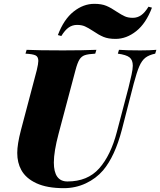

<svg xmlns="http://www.w3.org/2000/svg" viewBox="-20 -968 836 1002"><path d="M673 -625Q673 -655 656 -668.5Q639 -682 595 -688L601 -708Q640 -705 712 -705Q765 -705 796 -708L790 -688Q757 -681 738.5 -666.5Q720 -652 707 -622Q694 -592 678 -532L616 -291Q580 -153 518 -79Q481 -36 427.5 -11Q374 14 313 14Q226 14 170.5 -11.5Q115 -37 91 -81Q70 -119 70 -170Q70 -215 89 -288L172 -602Q180 -636 180 -650Q180 -672 165.5 -679Q151 -686 113 -688L119 -708Q177 -705 308 -705Q412 -705 483 -708L477 -688Q440 -686 422.5 -680Q405 -674 394.5 -657Q384 -640 374 -602L286 -271Q261 -177 261 -120Q261 -21 332 -21Q437 -21 497.5 -89Q558 -157 590 -280L651 -512Q660 -548 666.5 -578Q673 -608 673 -625ZM589 -907Q615 -890 632 -882.5Q649 -875 673 -875Q697 -875 716.5 -888.5Q736 -902 755 -933L773 -928Q742 -846 691 -805.5Q640 -765 583 -765Q545 -765 520 -775.5Q495 -786 466 -806Q440 -823 423 -830.5Q406 -838 382 -838Q358 -838 338.5 -824.5Q319 -811 300 -780L282 -785Q313 -867 364 -907.5Q415 -948 472 -948Q510 -948 535 -937.5Q560 -927 589 -907Z"/></svg>

Font: Playfair Display SC Black
Style: Italic
Weight: 900
Italic angle: -14°
Designer: Claus Eggers Sørensen
Foundry: Claus Eggers Sørensen
Version: Version 1.200; ttfautohint (v1.6)